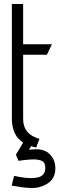

<svg xmlns="http://www.w3.org/2000/svg" viewBox="-20 -720 295 954"><path d="M150 -20H100L59 49L72 79Q86 77 99 75.5Q112 74 124 73Q136 72 147 72Q173 72 189 80Q205 88 205 114Q205 134 195.5 145.5Q186 157 170 161Q154 165 134 165Q121 165 107 163.5Q93 162 79 159.5Q65 157 50 154L38 202Q39 202 55 205Q71 208 94 211Q117 214 140 214Q184 214 219.5 189.5Q255 165 255 116Q255 74 227.5 46.5Q200 19 150 22Q143 23 136.5 23Q130 23 124 24ZM95 -130V-448H213L238 -500H95V-700H39V-132Q39 -70 68.5 -35Q98 0 160 13L176 -30Q152 -37 134 -49Q116 -61 105.5 -81Q95 -101 95 -130Z"/></svg>

Font: AdventPro_ExpandedRegular
Style: ExpandedRegular
Weight: 400
Width: 7
Designer: VivaRado, Andreas Kalpakidis
Foundry: VivaRado, Andreas Kalpakidis
Version: Version 3.000